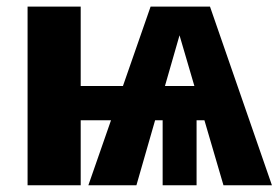

<svg xmlns="http://www.w3.org/2000/svg" viewBox="-20 -551 829 571"><path d="M427.9 -531.4H604.5L788.7 0H644.6L513.9 -446L385.7 0H242.8ZM463.7 0V-216.8H564.6V0ZM220 -295.2H619.9V-193.3H220V0H62V-531.4H220Z"/></svg>

Font: Fira Sans Variable
Style: Regular
Weight: 400
Designer: Carrois Corporate & Edenspiekermann AG
Foundry: Carrois Corporate GbR & Edenspiekermann AG
Version: Version 4.202